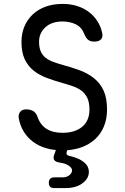

<svg xmlns="http://www.w3.org/2000/svg" viewBox="-20 -760 640 983"><path d="M412 -585Q398 -621 368 -635.5Q338 -650 300 -650Q244 -650 212 -620Q180 -590 180 -547Q180 -516 189 -496Q198 -476 214.5 -463.5Q231 -451 253 -443Q275 -435 300 -428Q348 -415 389.5 -399.5Q431 -384 462 -359Q493 -334 510.5 -296Q528 -258 528 -199Q528 -151 512 -112.5Q496 -74 466.5 -47Q437 -20 395 -5Q363 6 324 9L322 16Q319 25 322 30.5Q325 36 335 38Q352 42 369 48Q397 58 416 76Q435 94 435 120Q435 154 402 178.5Q369 203 315 203H258Q244 203 237 196.5Q230 190 230 176Q230 162 237 155Q244 148 258 148H300Q322 148 335.5 136.5Q349 125 349 112Q348 95 321 82Q306 75 284 72Q264 69 257.5 59Q251 49 258 31L266 8Q240 6 217 -1Q179 -12 150 -33.5Q121 -55 102 -85.5Q83 -116 76 -155Q73 -174 83 -187Q93 -200 114 -200Q134 -200 149 -192Q164 -184 172 -162Q186 -121 218 -100.5Q250 -80 300 -80Q332 -80 357.5 -88Q383 -96 401 -111Q419 -126 428.5 -148Q438 -170 438 -199Q438 -235 427.5 -257.5Q417 -280 398.5 -294.5Q380 -309 354.5 -318Q329 -327 300 -335Q257 -347 218.5 -361.5Q180 -376 151.5 -399Q123 -422 106.5 -457Q90 -492 90 -545Q90 -589 105 -624.5Q120 -660 147.5 -686Q175 -712 214 -726Q253 -740 300 -740Q340 -740 374 -729.5Q408 -719 434 -699.5Q460 -680 478 -652.5Q496 -625 503 -592Q508 -571 497.5 -559Q487 -547 463 -547Q443 -547 431.5 -556Q420 -565 412 -585Z"/></svg>

Font: Maple Mono NL
Style: Regular
Weight: 400
Monospace: yes
Designer: subframe7536
Version: Version 7.000